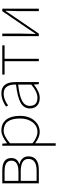

<svg xmlns="http://www.w3.org/2000/svg" viewBox="953 -1533 823 2769"><g transform="rotate(-90 1364.5 -148.5)"><path d="M105 -527H290Q470 -527 470 -397Q470 -309 383 -282V-278Q430 -268 459 -239Q494 -205 494 -150Q494 0 296 0H105ZM271 -294Q432 -294 432 -395Q432 -494 281 -494H141V-294ZM285 -32Q457 -32 457 -151Q457 -261 276 -261H141V-32Z M683 -91Q768 -20 847 -20Q931 -20 986 -90Q1040 -161 1040 -271Q1040 -507 863 -507Q788 -507 683 -416ZM647 -527H677L683 -459H685Q788 -540 866 -540Q971 -540 1026 -467Q1078 -397 1078 -271Q1078 -141 1008 -62Q942 13 844 13Q771 13 683 -53V243H647Z M1230 -21Q1185 -59 1185 -130Q1185 -216 1268 -263Q1348 -308 1529 -329Q1532 -405 1507 -450Q1475 -507 1401 -507Q1351 -507 1300 -485Q1261 -469 1229 -443L1211 -472Q1226 -483 1243 -493Q1265 -505 1287 -515Q1346 -540 1403 -540Q1565 -540 1565 -341V0H1535L1530 -70H1527Q1425 13 1337 13Q1271 13 1230 -21ZM1529 -109V-298Q1362 -280 1290 -239Q1222 -200 1222 -131Q1222 -20 1340 -20Q1425 -20 1529 -109Z M1866 -494H1673V-527H2095V-494H1901V0H1866Z M2228 -527H2264V-249Q2264 -213 2262 -154L2261 -102L2259 -49H2264Q2275 -66 2302 -107L2322 -137Q2333 -153 2340 -164L2588 -527H2624V0H2588V-277Q2588 -336 2594 -478H2589L2512 -363L2264 0H2228Z"/></g></svg>

Font: Noto Sans CJK TC Thin
Style: Regular
Weight: 250
Designer: Ryoko NISHIZUKA ???? (kana & ideographs); Paul D. Hunt (Latin, Greek & Cyrillic); Wenlong ZHANG ??? (bopomofo); Sandoll 
Foundry: Adobe Systems Incorporated
Version: Version 1.004 January 19, 2016